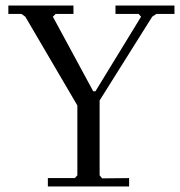

<svg xmlns="http://www.w3.org/2000/svg" viewBox="-20 -670 647 690"><path d="M444 0H152V-30H249L258 -40V-291L71 -610L57 -620H10V-650H244V-620H180L170 -610L315 -342H323L487 -610L478 -620H395V-650H607V-620H542L527 -610L338 -309V-40L347 -29L444 -30Z"/></svg>

Font: EB Squaramond
Style: Regular
Weight: 400
Designer: Jake Brussel Faria
Foundry: Jake Brussel Faria
Version: Version 0.002